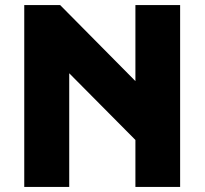

<svg xmlns="http://www.w3.org/2000/svg" viewBox="-20 -740 810 760"><path d="M516 -720V-419L218 -720H76V0H254V-450L516 -186V0H693V-720Z"/></svg>

Font: Kufam Arabic Latin Roman Bold
Style: Regular
Weight: 700
Designer: Wael Morcos & Artur Schmal
Version: Version 1.200;PS 001.200;hotconv 1.0.88;makeotf.lib2.5.64775